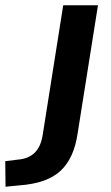

<svg xmlns="http://www.w3.org/2000/svg" viewBox="-129 -516 420 729"><path d="M-108 193 -109 96 -61 90Q-21 87 2.5 64Q26 41 33 -3L111 -496H243L166 -11Q159 37 143 72.5Q127 108 101.5 132Q76 156 37 170Q-2 184 -57 188Z"/></svg>

Font: Nunito Sans 9pt
Style: Bold Italic
Weight: 700
Italic angle: -9°
Version: Version 3.101;gftools[0.9.27]